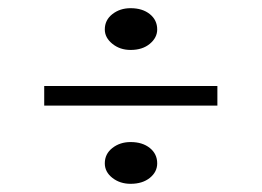

<svg xmlns="http://www.w3.org/2000/svg" viewBox="-20 -545 640 469"><path d="M299 -96Q273 -96 254.5 -110.5Q236 -125 236 -146Q236 -169 254.5 -183.5Q273 -198 299 -198Q328 -198 346 -183.5Q364 -169 364 -146Q364 -125 346 -110.5Q328 -96 299 -96ZM299 -423Q273 -423 254.5 -438Q236 -453 236 -473Q236 -496 254.5 -510.5Q273 -525 299 -525Q328 -525 346 -510.5Q364 -496 364 -473Q364 -453 346 -438Q328 -423 299 -423ZM511 -335V-287H88V-335Z"/></svg>

Font: BioRhyme Light
Style: Regular
Weight: 300
Designer: Aoife Mooney
Foundry: Aoife Mooney Type
Version: Version 1.600;gftools[0.9.33]